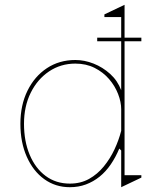

<svg xmlns="http://www.w3.org/2000/svg" viewBox="-20 -765 659 800"><path d="M385 -608H569V-593H385ZM499 -745V-35H569V-25L485 15V-138L477 -146Q462 -110 441.5 -80Q421 -50 395 -29Q369 -8 338 3.5Q307 15 271 15Q211 15 164.5 -18.5Q118 -52 91.5 -112Q65 -172 65 -249Q65 -327 94.5 -387Q124 -447 175.5 -481Q227 -515 294 -515Q332 -515 370 -500Q408 -485 439 -457Q470 -429 485 -389V-694H415V-705ZM294 -500Q233 -500 184.5 -467.5Q136 -435 108 -378.5Q80 -322 80 -249Q80 -177 103.5 -120.5Q127 -64 170 -32Q213 0 271 0Q316 0 351 -19.5Q386 -39 412.5 -71.5Q439 -104 457 -142.5Q475 -181 485 -220V-310Q485 -340 472 -373.5Q459 -407 434.5 -435.5Q410 -464 374.5 -482Q339 -500 294 -500Z"/></svg>

Font: Kalnia Thin
Style: Regular
Weight: 250
Designer: Frida Medrano
Foundry: Frida Medrano
Version: Version 1.105